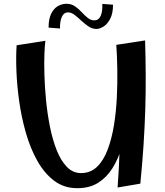

<svg xmlns="http://www.w3.org/2000/svg" viewBox="-20 -979 867 1007"><path d="M385.2 8Q315.8 8 264.2 -30.9Q212.8 -69.8 176.1 -134.9Q139.5 -200 116.2 -280.6Q93 -361.2 81 -445.5Q69 -529.8 66.1 -607.1Q63.2 -684.5 67.2 -741.5L218.2 -765.2Q215 -746.2 213.1 -699.2Q211.2 -652.2 212.9 -588.6Q214.5 -525 221.4 -454.6Q228.2 -384.2 241.6 -316.2Q255 -248.2 276.8 -192.8Q298.5 -137.2 330.2 -104.2Q362 -71.2 404.8 -71.2Q455.2 -71.2 489.5 -104.8Q523.8 -138.2 545.1 -195.5Q566.5 -252.8 577.9 -323.6Q589.2 -394.5 592.9 -470Q596.5 -545.5 595.2 -616.8Q594 -688 590 -743.8L658.8 -564.2Q657.8 -515.2 654.9 -454.5Q652 -393.8 643.5 -329.2Q635 -264.8 617.4 -204.6Q599.8 -144.5 569.6 -96.5Q539.5 -48.5 494.6 -20.2Q449.8 8 385.2 8ZM596.8 4.5Q604.5 -100.5 607.2 -191.6Q610 -282.8 608.9 -369.1Q607.8 -455.5 603 -547Q598.2 -638.5 590 -743.8L741 -767Q743.8 -674.2 744.2 -584.8Q744.8 -495.2 741.9 -404.2Q739 -313.2 732.8 -217.4Q726.5 -121.5 716 -15.8ZM294.8 -829.5 234.8 -834.2Q234.8 -879.2 248.2 -906.8Q261.8 -934.2 283.2 -946.8Q304.8 -959.2 328.5 -959.2Q354.2 -959.2 373.2 -946Q392.2 -932.8 407.9 -915.8Q423.5 -898.8 439.8 -885.5Q456 -872.2 474.5 -872.2Q497.5 -872.2 508 -895.8Q518.5 -919.2 516.5 -958.5L572.8 -954.5Q572.8 -908.8 558 -880.5Q543.2 -852.2 523.1 -839.8Q503 -827.2 486.5 -827.2Q463.5 -827.2 443.9 -840.5Q424.2 -853.8 406.2 -870.8Q388.2 -887.8 371 -901Q353.8 -914.2 336 -914.2Q315.5 -914.2 304.6 -891.1Q293.8 -868 294.8 -829.5Z"/></svg>

Font: Marhey Light
Style: Regular
Weight: 300
Designer: Nur Syamsi & Bustanul Arifin
Foundry: Namelatype
Version: Version 1.000